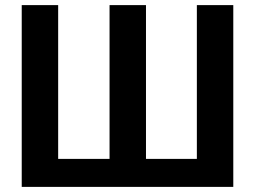

<svg xmlns="http://www.w3.org/2000/svg" viewBox="-20 -731 998 751"><path d="M892.5 0H65V-711H207.5V-109.5H408.5V-711H551V-109.5H750V-711H892.5Z"/></svg>

Font: Roberto Sans
Style: Bold
Weight: 700
Designer: Google (font) & Cristiano Sobral (main changes)
Version: Version 1.000;October 12, 2021;FontCreator 14.0.0.2814 64-bi